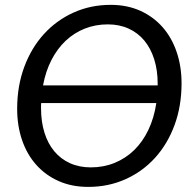

<svg xmlns="http://www.w3.org/2000/svg" viewBox="-20 -744 786 772"><path d="M145.5 -329.5Q145 -324.5 145 -319.5Q145 -314.5 145 -309Q145 -254.5 158.8 -210.5Q172.5 -166.5 198.5 -135.5Q224.5 -104.5 261.5 -87.8Q298.5 -71 345 -71Q396.5 -71 440.8 -89Q485 -107 519.2 -140.2Q553.5 -173.5 576.5 -221.5Q599.5 -269.5 608.5 -329.5ZM614 -407Q614 -461.5 600 -505.8Q586 -550 560.2 -581Q534.5 -612 497.2 -629Q460 -646 413.5 -646Q364 -646 321 -629Q278 -612 244.2 -580.2Q210.5 -548.5 187 -503Q163.5 -457.5 153 -400.5H614ZM425 -724.5Q491 -724.5 543.8 -700.8Q596.5 -677 633.5 -635Q670.5 -593 690.2 -535.2Q710 -477.5 710 -409Q710 -317.5 681.8 -241Q653.5 -164.5 603.2 -109.2Q553 -54 484.2 -23.2Q415.5 7.5 334.5 7.5Q268.5 7.5 215.8 -16Q163 -39.5 125.8 -81.2Q88.5 -123 68.8 -180.5Q49 -238 49 -306.5Q49 -398 77.5 -474.8Q106 -551.5 156.5 -607Q207 -662.5 275.8 -693.5Q344.5 -724.5 425 -724.5Z"/></svg>

Font: Lato 2
Style: Italic
Weight: 400
Italic angle: -7°
Designer: Lukasz Dziedzic with Adam Twardoch and Botio Nikoltchev
Foundry: tyPoland Lukasz Dziedzic
Version: Version 2.015; 2015-08-06; http://www.latofonts.com/